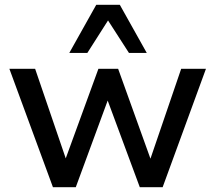

<svg xmlns="http://www.w3.org/2000/svg" viewBox="-20 -778 896 798"><path d="M200 0 19 -492H126L260 -100H246L389 -492H471L612 -100H599L733 -492H836L656 0H561L412 -402H443L295 0ZM268 -558 380 -758H478L590 -558H516L429 -693L343 -558Z"/></svg>

Font: NunitoSans_10ptSemiBold
Style: Regular
Weight: 600
Designer: Vernon Adams
Foundry: Vernon Adams
Version: Version 3.101;gftools[0.9.27]